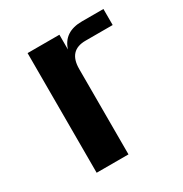

<svg xmlns="http://www.w3.org/2000/svg" viewBox="-122 -580 641 674"><g transform="rotate(-30 198.0 -243.0)"><path d="M301 -486H388V-421H278Q209 -421 209 -346V0H80V-485H209V-425Q228 -486 301 -486Z"/></g></svg>

Font: Sarpanch SemiBold
Style: Regular
Weight: 600
Designer: Manushi Parikh (Devanagari and Latin), Jyotish Sonowal (Devanagari)
Foundry: Indian Type Foundry
Version: Version 2.004;PS 1.0;hotconv 1.0.78;makeotf.lib2.5.61930; tt